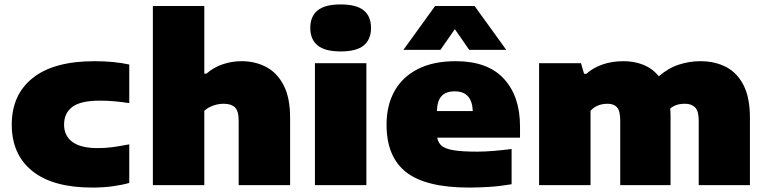

<svg xmlns="http://www.w3.org/2000/svg" viewBox="-20 -835 3456 866"><path d="M396 11Q218.5 11 125.8 -63.5Q33 -138 33 -273Q33 -408 128 -483.5Q223 -559 406 -559Q494 -559 563 -544V-370Q526.5 -375.5 495.5 -378.2Q464.5 -381 430 -381Q344 -381 306.5 -353Q269 -325 269 -273Q269 -222 307 -194.5Q345 -167 420 -167Q454 -167 485.2 -171Q516.5 -175 563 -184V-10Q532.5 -1 489.5 5Q446.5 11 396 11Z M669.5 0V-808H901.5V-503H911.5Q943 -531 984.2 -545Q1025.5 -559 1069.5 -559Q1131 -559 1180.8 -532.8Q1230.5 -506.5 1259.5 -450.2Q1288.5 -394 1288.5 -304V0H1056.5V-291Q1056.5 -334.5 1039.5 -350.8Q1022.5 -367 989.5 -367Q963.5 -367 940 -358.2Q916.5 -349.5 901.5 -335V0Z M1400.5 0V-550H1632.5V0ZM1516.5 -603Q1445.5 -603 1412.5 -630.2Q1379.5 -657.5 1379.5 -709Q1379.5 -761 1412.5 -788Q1445.5 -815 1516.5 -815Q1588 -815 1620.8 -788Q1653.5 -761 1653.5 -709Q1653.5 -657.5 1620.8 -630.2Q1588 -603 1516.5 -603Z M2095.5 11Q1901.5 11 1812.5 -58Q1723.5 -127 1723.5 -273Q1723.5 -359.5 1759.2 -423.8Q1795 -488 1864.5 -523.5Q1934 -559 2035.5 -559Q2179.5 -559 2252.5 -480Q2325.5 -401 2325.5 -265V-214H1952Q1956 -191 1972.5 -177.2Q1989 -163.5 2026.8 -157.2Q2064.5 -151 2132.5 -151Q2167 -151 2208.5 -154.5Q2250 -158 2287.5 -163V-4Q2234.5 5 2186.5 8Q2138.5 11 2095.5 11ZM2031.5 -423Q1991 -423 1971.5 -401.5Q1952 -380 1950.5 -334H2112.5Q2109 -423 2031.5 -423ZM1799.5 -610 1942.5 -808H2120.5L2263.5 -610H2096.5L2031.5 -703.5L1966.5 -610Z M2411.5 0V-550H2600.5L2614.5 -502H2624.5Q2654.5 -529 2697.2 -544Q2740 -559 2792.5 -559Q2841.5 -559 2882.2 -542.5Q2923 -526 2951.5 -491Q2995 -528.5 3042.8 -543.8Q3090.5 -559 3138.5 -559Q3204.5 -559 3255 -532.8Q3305.5 -506.5 3334 -450.2Q3362.5 -394 3362.5 -304V0H3131.5V-291Q3131.5 -334.5 3115 -350.8Q3098.5 -367 3070.5 -367Q3046.5 -367 3030.5 -361.2Q3014.5 -355.5 3003 -345.5Q3004.5 -327 3004.5 -307V0H2777.5V-291Q2777.5 -334.5 2763.2 -350.8Q2749 -367 2720.5 -367Q2695 -367 2675.2 -358.2Q2655.5 -349.5 2643.5 -335V0Z"/></svg>

Font: Encode Sans Expanded Expanded Black
Style: Regular
Weight: 900
Width: 7
Designer: Multiple Designers
Foundry: Impallari Type
Version: Version 3.000; ttfautohint (v1.8.3) -l 8 -r 50 -G 200 -x 14 